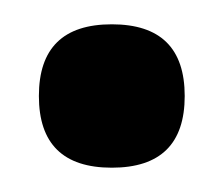

<svg xmlns="http://www.w3.org/2000/svg" viewBox="-20 -373 184 158"><path d="M72 -235Q12 -235 12 -294Q12 -353 72 -353Q132 -353 132 -294Q132 -235 72 -235Z"/></svg>

Font: Ojuju Medium
Style: Regular
Weight: 500
Designer: Chisaokwu Joboson, Mirko Velimirovic
Foundry: Udi Foundry
Version: Version 1.000